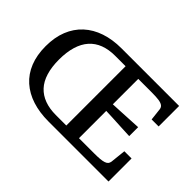

<svg xmlns="http://www.w3.org/2000/svg" viewBox="-122 -1014 1319 1319"><g transform="rotate(45 537.5 -355.0)"><path d="M637 -395Q680 -397 723 -399Q766 -401 809 -403.5Q852 -406 894 -408V-321Q852 -323 809 -325Q766 -327 723 -329.5Q680 -332 637 -333ZM435 -67H537V-643H435Q374 -643 326.5 -625Q279 -607 246.5 -570.5Q214 -534 197.5 -479Q181 -424 181 -352Q181 -280 197.5 -226Q214 -172 246.5 -137Q279 -102 326.5 -84.5Q374 -67 435 -67ZM430 0Q344 0 274 -22.5Q204 -45 154 -89.5Q104 -134 77.5 -200Q51 -266 51 -352Q51 -438 77.5 -504.5Q104 -571 154 -617Q204 -663 274 -686.5Q344 -710 430 -710H990V-511H922L912 -599Q910 -617 897 -626.5Q884 -636 858.5 -639.5Q833 -643 794 -643H660V-67H810Q841 -67 863.5 -69Q886 -71 901 -76Q916 -81 923 -89.5Q930 -98 932 -111L944 -224H1014V0Z"/></g></svg>

Font: Roboto Serif 20pt Medium
Style: Regular
Weight: 500
Version: Version 1.008